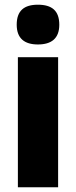

<svg xmlns="http://www.w3.org/2000/svg" viewBox="-20 -796 323 816"><path d="M141 -776C83 -776 51 -751 51 -691C51 -632 85 -607 141 -607C198 -607 232 -632 232 -691C232 -751 200 -776 141 -776ZM227 -553H56V0H227Z"/></svg>

Font: Noto Sans Sinhala UI Condensed Black
Style: Regular
Weight: 900
Width: 3
Designer: Jelle Bosma - Monotype Design Team
Foundry: Monotype Imaging Inc.
Version: Version 2.006